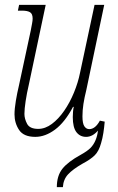

<svg xmlns="http://www.w3.org/2000/svg" viewBox="-20 -556 486 794"><path d="M126 10Q78 10 59 -18.5Q40 -47 40 -83Q40 -106 45.5 -139Q51 -172 58 -201L107 -429Q110 -445 112.5 -458Q115 -471 115 -479Q115 -499 104 -505.5Q93 -512 71 -512H54L59 -536H169L99 -205Q91 -171 86 -138Q81 -105 81 -85Q81 -65 92 -44Q103 -23 138 -23Q167 -23 194.5 -43.5Q222 -64 245.5 -98Q269 -132 286 -173.5Q303 -215 311 -255L371 -536H411L337 -184Q329 -152 325 -126Q321 -100 321 -75Q321 -45 329 -33.5Q337 -22 349 -22Q374 -22 393 -57L413 -53Q411 -29 407.5 -6.5Q404 16 398 36Q389 69 372 86Q355 103 321 121Q281 144 261.5 165Q242 186 240 218H215Q215 171 238 142Q261 113 314 84Q341 69 354 56Q367 43 375 24Q383 5 385 -16Q363 10 336 10Q311 10 296 -9.5Q281 -29 281 -72Q281 -82 282 -94Q283 -106 285 -114H282Q248 -50 207.5 -20Q167 10 126 10Z"/></svg>

Font: Noto Serif ExtraCondensed ExtraLight
Style: Italic
Weight: 200
Width: 2
Italic angle: -12°
Designer: Monotype Design Team
Foundry: Monotype Imaging Inc.
Version: Version 2.014; ttfautohint (v1.8.4.7-5d5b)